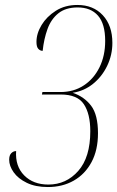

<svg xmlns="http://www.w3.org/2000/svg" viewBox="-20 -744 473 774"><path d="M173 10Q123 10 88 -7Q53 -24 35 -49.5Q17 -75 17 -100Q17 -118 25.5 -126.5Q34 -135 45 -135Q41 -74 77.5 -37Q114 0 175 0Q247 0 295.5 -55Q344 -110 344 -215Q344 -285 318 -324Q292 -363 225 -363H149L151 -373H224Q277 -373 317.5 -399.5Q358 -426 381 -472.5Q404 -519 404 -579Q404 -648 375 -681Q346 -714 293 -714Q245 -714 215.5 -690.5Q186 -667 171.5 -627Q157 -587 152 -539Q142 -539 134.5 -547Q127 -555 127 -575Q127 -609 147.5 -643Q168 -677 205 -700.5Q242 -724 292 -724Q356 -724 394.5 -682.5Q433 -641 433 -571Q433 -522 412 -478.5Q391 -435 355 -406Q319 -377 273 -370Q320 -354 347.5 -317.5Q375 -281 375 -207Q375 -139 349 -90.5Q323 -42 277.5 -16Q232 10 173 10Z"/></svg>

Font: Noto Serif Display ExtraCondensed Thin
Style: Italic
Weight: 100
Width: 2
Italic angle: -12°
Designer: Monotype Design Team
Foundry: Monotype Imaging Inc.
Version: Version 2.009